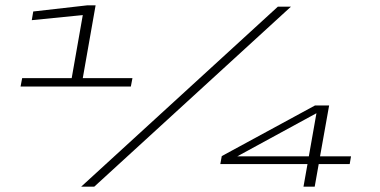

<svg xmlns="http://www.w3.org/2000/svg" viewBox="-20 -699 1424 719"><path d="M57 -375 63 -406.5H248.5L290 -642.5L99 -623.5L104.5 -656L306.5 -679H338L290 -406.5H476L470 -375ZM284 0 1020.5 -674H1069.5L333 0ZM1116.5 0 1131.5 -84.5H805L810.5 -114.5L1159.5 -304H1212.5L1178.5 -113.5H1294.5L1289.5 -84.5H1173.5L1158.5 0ZM868.5 -113.5H1136.5L1165 -275Z"/></svg>

Font: Anybody UltraExpanded Light
Style: Italic
Weight: 300
Width: 9
Italic angle: -10°
Designer: Tyler Finck
Foundry: Etcetera Type Company
Version: Version 1.010; ttfautohint (v1.8.3) -l 8 -r 50 -G 200 -x 14 